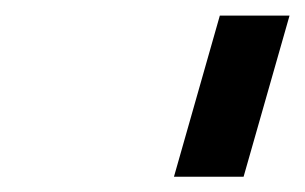

<svg xmlns="http://www.w3.org/2000/svg" viewBox="-20 -758 395 249"><path d="M265.1 -737.8H355.5L295.9 -528.8H205.6Z"/></svg>

Font: Cantarell
Style: Italic
Weight: 400
Italic angle: -16°
Designer: Dave Crossland
Version: Version 1.004